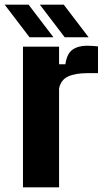

<svg xmlns="http://www.w3.org/2000/svg" viewBox="-51 -799 445 819"><path d="M47 0V-600H201V-525H228Q234 -569.5 258 -586.8Q282 -604 320 -604Q333.5 -604 346.5 -603Q359.5 -602 367 -601V-487H322Q269.5 -487 239 -472.5Q208.5 -458 201 -422V0ZM225 -640 119 -779H221L327 -640ZM75 -640 -31 -779H71L177 -640Z"/></svg>

Font: Big Shoulders Text Thin Black
Style: Regular
Weight: 900
Version: Version 2.002